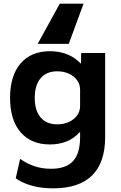

<svg xmlns="http://www.w3.org/2000/svg" viewBox="-20 -810 664 1050"><path d="M307 -790H437L356 -570H186ZM271 220Q208 220 156 206Q104 192 66 165L90 59Q129 86 170 99.5Q211 113 259 113Q341 113 379.5 71Q418 29 418 -60V-87H416Q385 -53 344 -36.5Q303 -20 253 -20Q150 -20 92.5 -87Q35 -154 35 -275Q35 -396 92.5 -463Q150 -530 253 -530Q304 -530 347 -513Q390 -496 421 -463H423L424 -520H555V-60Q555 79 483.5 149.5Q412 220 271 220ZM293 -130Q329 -130 357 -143Q385 -156 401.5 -178.5Q418 -201 418 -230V-320Q418 -349 401.5 -371.5Q385 -394 357 -407Q329 -420 293 -420Q234 -420 202 -382Q170 -344 170 -275Q170 -206 202 -168Q234 -130 293 -130Z"/></svg>

Font: M PLUS 2
Style: Bold
Weight: 700
Designer: Coji Morishita
Foundry: UNDERFOREST DESIGN
Version: Version 1.001